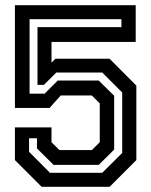

<svg xmlns="http://www.w3.org/2000/svg" viewBox="-20 -720 583 740"><path d="M140.5 0 37.5 -103V-229H178.5V-172L209 -141.5H334L364.5 -172V-321.5L334 -352H214L171 -304H37.5V-700H503V-558.5H178.5V-478.5L193.5 -493.5H402.5L505.5 -390V-103L402.5 0ZM172.5 -54H374L451 -130.5V-363.5L374 -440.5H197L149.5 -393H124.5V-615.5H448V-646H94V-359H152L202.5 -409.5H360.5L420 -351V-143.5L360.5 -84.5H186.5L122.5 -148V-187H92V-135Z"/></svg>

Font: Tourney Thin SemiBold
Style: Regular
Weight: 600
Version: Version 1.015